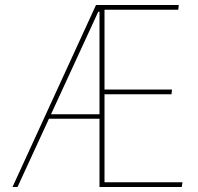

<svg xmlns="http://www.w3.org/2000/svg" viewBox="-20 -748 794 768"><path d="M364 -728H384V-701H373L50 0H30ZM174 -291H391V-273H168ZM378 -728H695L693 -709H398V-390H668L666 -371H398V-19H710L707 0H378Z"/></svg>

Font: Murecho Thin Thin
Style: Regular
Weight: 250
Version: Version 1.010